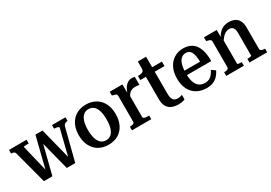

<svg xmlns="http://www.w3.org/2000/svg" viewBox="19 -1418 3108 2198"><g transform="rotate(-30 1572.5 -319.5)"><path d="M388 -402 373 -405 477 0H589L696 -419Q700 -435 709 -444.5Q718 -454 729.5 -458Q741 -462 752 -462H754V-510H576V-462H577Q594 -462 607 -459.5Q620 -457 628.5 -452.5Q637 -448 638 -441L543 -59L562 -70L451 -510H357L244 -58L265 -69L172 -453Q172 -457 181.5 -458.5Q191 -460 206 -460.5Q221 -461 238 -461H240V-510H7V-462H8Q21 -462 32 -459Q43 -456 50.5 -449.5Q58 -443 61 -430L175 0H287Z M1271 -255Q1271 -174 1241 -114Q1211 -54 1156 -22Q1101 10 1027 10Q954 10 899 -22Q844 -54 813.5 -114Q783 -174 783 -255Q783 -316 800.5 -365Q818 -414 850 -448.5Q882 -483 927 -501.5Q972 -520 1027 -520Q1083 -520 1127.5 -501.5Q1172 -483 1204.5 -448.5Q1237 -414 1254 -365Q1271 -316 1271 -255ZM904 -255Q904 -188 918.5 -142Q933 -96 960.5 -72.5Q988 -49 1027 -49Q1067 -49 1094.5 -72.5Q1122 -96 1136 -142Q1150 -188 1150 -255Q1150 -322 1136 -367.5Q1122 -413 1094.5 -436.5Q1067 -460 1027 -460Q988 -460 960.5 -436.5Q933 -413 918.5 -367.5Q904 -322 904 -255Z M1673 -514V-407Q1666 -410 1657 -411Q1648 -412 1638 -412.5Q1628 -413 1618 -413Q1595 -413 1578 -407.5Q1561 -402 1547 -390Q1533 -378 1522 -359.5Q1511 -341 1500 -315V-377Q1512 -419 1530.5 -451Q1549 -483 1575.5 -501Q1602 -519 1638 -519Q1650 -519 1659 -517.5Q1668 -516 1673 -514ZM1339 0V-48H1340Q1367 -48 1383.5 -54.5Q1400 -61 1400 -81V-418Q1400 -432 1394 -439Q1388 -446 1376.5 -450Q1365 -454 1347 -458L1339 -460V-510H1507V-372L1516 -377V-73Q1516 -62 1527.5 -56.5Q1539 -51 1554.5 -49.5Q1570 -48 1582 -48H1594V0Z M1709 -451V-505H1712Q1737 -505 1754.5 -509Q1772 -513 1781 -523.5Q1790 -534 1790 -554L1862 -510H2029V-451ZM1900 -157Q1900 -119 1909 -96.5Q1918 -74 1935 -64Q1952 -54 1976 -54Q1995 -54 2011 -58Q2027 -62 2037 -66V-6Q2029 -2 2016.5 1.5Q2004 5 1987.5 7.5Q1971 10 1952 10Q1904 10 1866 -5Q1828 -20 1805.5 -56.5Q1783 -93 1783 -156V-494L1790 -501L1791 -649H1900Z M2199 -252Q2199 -200 2208.5 -162Q2218 -124 2236 -99.5Q2254 -75 2279 -63Q2304 -51 2335 -51Q2370 -51 2394.5 -64Q2419 -77 2436.5 -99.5Q2454 -122 2467 -148L2517 -113Q2500 -77 2474 -49Q2448 -21 2411 -5.5Q2374 10 2325 10Q2253 10 2198 -20.5Q2143 -51 2112 -110Q2081 -169 2081 -253Q2081 -338 2111.5 -397.5Q2142 -457 2194 -488.5Q2246 -520 2311 -520Q2360 -520 2399 -504Q2438 -488 2465 -454Q2492 -420 2507 -365.5Q2522 -311 2521 -233H2179V-291H2431L2408 -267Q2407 -323 2401 -360.5Q2395 -398 2383 -419.5Q2371 -441 2353.5 -450.5Q2336 -460 2312 -460Q2287 -460 2266 -447.5Q2245 -435 2230 -410Q2215 -385 2207 -345.5Q2199 -306 2199 -252Z M2585 0V-48H2586Q2604 -48 2617 -50.5Q2630 -53 2638 -60.5Q2646 -68 2646 -81V-418Q2646 -432 2640 -439Q2634 -446 2622.5 -450Q2611 -454 2593 -458L2585 -460V-510H2753V-403L2762 -394V-57Q2762 -54 2771 -52Q2780 -50 2792.5 -49Q2805 -48 2815 -48H2818V0ZM3126 0H2892V-48H2893Q2904 -48 2916.5 -49Q2929 -50 2938.5 -52.5Q2948 -55 2948 -57V-359Q2948 -390 2941 -409.5Q2934 -429 2919.5 -439Q2905 -449 2882 -449Q2855 -449 2831 -436Q2807 -423 2786 -398Q2765 -373 2746 -334L2744 -404Q2764 -441 2788.5 -467Q2813 -493 2844.5 -506.5Q2876 -520 2916 -520Q2961 -520 2994 -503.5Q3027 -487 3045.5 -453Q3064 -419 3064 -364V-81Q3064 -68 3072 -60.5Q3080 -53 3093.5 -50.5Q3107 -48 3124 -48H3126Z"/></g></svg>

Font: Roboto Serif 28pt Condensed Medium
Style: Regular
Weight: 500
Width: 3
Designer: Greg Gazdowicz
Foundry: Commercial Type
Version: Version 1.008